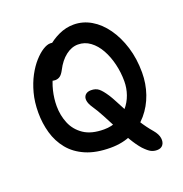

<svg xmlns="http://www.w3.org/2000/svg" viewBox="-143 -836 1024 1073"><g transform="rotate(-20 368.5 -299.5)"><path d="M371 9Q285 9 224.5 -17Q164 -43 127 -88.5Q90 -134 73.5 -192Q57 -250 57 -313Q57 -376 71 -428.5Q85 -481 107.5 -523Q130 -565 156.5 -594.5Q183 -624 208 -639.5Q233 -655 252 -655Q267 -655 280 -647.5Q293 -640 301 -629Q309 -618 309 -605Q309 -589 298.5 -578.5Q288 -568 261 -549Q231 -527 209.5 -488Q188 -449 177 -403.5Q166 -358 166 -313Q166 -258 186 -209.5Q206 -161 251 -130.5Q296 -100 371 -100Q417 -100 453 -118Q489 -136 515.5 -166.5Q542 -197 555.5 -235.5Q569 -274 569 -315Q569 -367 557 -417Q545 -467 522.5 -507.5Q500 -548 467.5 -572Q435 -596 395 -596Q357 -596 322 -569Q287 -542 262 -493Q250 -470 237.5 -461Q225 -452 208 -452Q195 -452 186 -457.5Q177 -463 172.5 -473Q168 -483 168 -498Q168 -532 188.5 -569Q209 -606 243.5 -637.5Q278 -669 321 -689Q364 -709 410 -709Q465 -709 513.5 -680.5Q562 -652 599 -600Q636 -548 657.5 -478.5Q679 -409 679 -327Q679 -260 658 -199.5Q637 -139 597 -92Q557 -45 500.5 -18Q444 9 371 9ZM610 110Q591 110 575 102Q559 94 534 68Q510 41 486 0.5Q462 -40 439 -84.5Q416 -129 394 -170.5Q372 -212 352 -241Q335 -266 332.5 -286Q330 -306 342 -318.5Q354 -331 376 -331Q404 -331 421.5 -317Q439 -303 462 -268Q472 -253 488 -222.5Q504 -192 524.5 -153.5Q545 -115 570.5 -74Q596 -33 627 3Q650 30 653.5 54.5Q657 79 645.5 94.5Q634 110 610 110Z"/></g></svg>

Font: Shantell Sans Medium
Style: Regular
Weight: 500
Designer: Stephen Nixon, Anya Danilova, Shantell Martin
Foundry: Arrow Type
Version: Version 1.011;[c5ecc13dd]